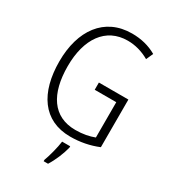

<svg xmlns="http://www.w3.org/2000/svg" viewBox="-224 -839 1046 1173"><g transform="rotate(30 299.5 -252.0)"><path d="M328 -364V-313H480V-64C444 -50 400 -41 348 -41C189 -41 113 -162 113 -356C113 -548 199 -674 354 -674C406 -674 457 -660 506 -632L528 -681C476 -711 418 -725 355 -725C160 -725 54 -573 54 -356C54 -136 149 10 341 10C410 10 476 -3 536 -28V-364ZM371 61H314C309 103 289 178 276 211V221H307C335 177 360 116 371 70Z"/></g></svg>

Font: Noto Sans Display SemiCondensed Light
Style: Regular
Weight: 300
Width: 4
Designer: Monotype Design Team
Foundry: Monotype Imaging Inc.
Version: Version 1.900